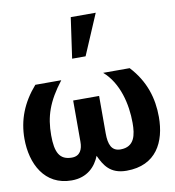

<svg xmlns="http://www.w3.org/2000/svg" viewBox="-89 -890 898 984"><g transform="rotate(-10 359.5 -398.5)"><path d="M106 -501C36 -421 3 -335 3 -238C3 -108 64 14 205 14C287 14 331 -35 352 -88C376 -37 404 14 491 14C645 14 701 -99 701 -229C701 -325 674 -418 597 -501H459C536 -434 563 -320 563 -222C563 -160 552 -99 479 -99C432 -99 418 -136 418 -193V-388H283V-173C283 -134 269 -101 226 -101C162 -101 141 -143 141 -232C141 -330 166 -404 241 -501ZM475 -811H345L315 -600H385Z"/></g></svg>

Font: Perun
Style: Bold
Weight: 700
Foundry: Copyright (c) Stefan Peev, Context Ltd, 2016
Version: Version 1.089